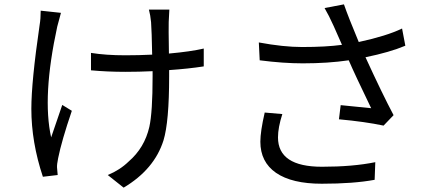

<svg xmlns="http://www.w3.org/2000/svg" viewBox="-20 -810 2040 882"><path d="M260 -751 243 -688Q173 -366 215 -179Q258 -306 266 -328L310 -301Q263 -163 247 -83Q241 -54 242 -40L245 -6L177 2Q124 -157 124 -310Q124 -435 162 -695Q167 -724 167 -761ZM916 -505Q845 -494 757 -488V-459Q757 -250 731 -165Q689 -32 548 52L475 -6Q531 -29 571 -68Q644 -131 666 -227Q681 -294 681 -459V-483Q618 -480 557 -480Q473 -480 398 -487V-567Q466 -556 556 -556Q618 -556 679 -559Q677 -668 674 -708Q671 -740 664 -766H758L755 -709Q754 -686 756 -564Q856 -573 916 -587Z M1277 -286Q1257 -224 1257 -179Q1257 -44 1459 -44Q1601 -44 1704 -65L1701 16Q1604 34 1458 34Q1321 34 1248 -16Q1176 -66 1176 -159Q1176 -206 1196 -293ZM1842 -600Q1771 -570 1659 -547Q1736 -379 1788 -281L1742 -233Q1657 -251 1537 -262L1545 -327L1685 -313Q1610 -468 1582 -533Q1487 -519 1371 -519Q1281 -519 1173 -533L1169 -615Q1282 -594 1368 -594Q1477 -594 1551 -604L1513 -690Q1491 -739 1471 -773L1560 -790Q1580 -732 1628 -617Q1757 -645 1827 -679Z"/></svg>

Font: Source Han Sans K Regular
Style: Regular
Weight: 400
Designer: Ryoko NISHIZUKA  (kana & ideographs); Paul D. Hunt (Latin, Greek & Cyrillic); Wenlong ZHANG  (bopomofo); Sandoll Communi
Foundry: Adobe Systems Incorporated
Version: Version 1.00 July 18, 2014, initial release